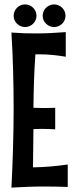

<svg xmlns="http://www.w3.org/2000/svg" viewBox="-20 -849 340 873"><path d="M231 -359C215 -358 199 -358 184 -358C166 -358 149 -358 132 -359C133 -440 135 -521 141 -602H160C199 -602 239 -598 279 -591V-703C229 -699 186 -697 142 -697C107 -697 71 -698 32 -701C39 -586 42 -471 42 -356C42 -236 38 -116 32 4C85 1 134 -1 184 -1C218 -1 252 0 288 1V-101C232 -93 183 -89 130 -88L132 -262C144 -262 157 -263 169 -263C190 -263 211 -262 231 -261ZM146 -777C146 -806 122 -829 94 -829C66 -829 42 -806 42 -777C42 -749 66 -726 94 -726C122 -726 146 -749 146 -777ZM278 -777C278 -806 254 -829 226 -829C198 -829 174 -806 174 -777C174 -749 198 -726 226 -726C254 -726 278 -749 278 -777Z"/></svg>

Font: Mouse Memoirs
Style: Regular
Weight: 400
Designer: Astigmatic (AOETI)
Foundry: Astigmatic (AOETI)
Version: Version 1.000